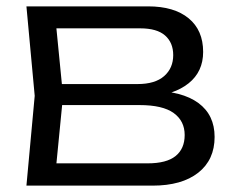

<svg xmlns="http://www.w3.org/2000/svg" viewBox="-20 -583 734 603"><path d="M63 0 89 -282 63 -563H445Q527 -563 572.5 -525.5Q618 -488 618 -420Q618 -358 572.5 -321.5Q527 -285 447 -279L456 -298Q552 -297 603 -259.5Q654 -222 654 -153Q654 -81 602.5 -40.5Q551 0 459 0ZM153 -27 118 -70H444Q503 -70 531.5 -93Q560 -116 560 -159Q560 -203 525.5 -228Q491 -253 418 -253H140V-319H412Q467 -319 495.5 -344Q524 -369 524 -410Q524 -449 498.5 -471.5Q473 -494 420 -494H119L153 -536L178 -282Z"/></svg>

Font: Unbounded Light
Style: Regular
Weight: 300
Designer: Luke Prowse, Jean-Baptiste Morizot, Fátima Lázaro, Florian Runge
Foundry: NaN
Version: Version 1.700